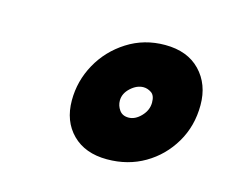

<svg xmlns="http://www.w3.org/2000/svg" viewBox="-50 -787 428 364"><g transform="rotate(15 164.5 -605.0)"><path d="M184 -486Q141 -486 116 -511Q91 -536 91 -577Q91 -615 109.5 -648.5Q128 -682 161 -703Q194 -724 235 -724Q279 -724 304 -698Q329 -672 329 -631Q329 -590 309.5 -557Q290 -524 257.5 -505Q225 -486 184 -486ZM203 -573Q216 -573 227.5 -585Q239 -597 239 -612Q239 -626 231.5 -631Q224 -636 216 -636Q203 -636 191 -625Q179 -614 179 -600Q179 -590 185 -581.5Q191 -573 203 -573Z"/></g></svg>

Font: Raleway Black
Style: Italic
Weight: 900
Italic angle: -12°
Designer: Matt McInerney, Pablo Impallari, Rodrigo Fuenzalida
Foundry: Matt McInerney, Pablo Impallari, Rodrigo Fuenzalida
Version: Version 4.101;RELEASE